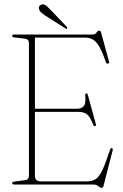

<svg xmlns="http://www.w3.org/2000/svg" viewBox="-20 -861 573 896"><path d="M37 -694Q37 -700 45.5 -700H412Q424 -700 430.2 -709Q436.5 -718 443.5 -718Q449.5 -718 452 -708L488.5 -575Q491.5 -565 483.5 -564Q476.5 -563 473.5 -572.5Q458 -617.5 444 -642.2Q430 -667 414 -676.2Q398 -685.5 375.5 -685.5H143V-353.5H338Q361 -353.5 371 -365.8Q381 -378 378 -412.5Q376.5 -423.5 382 -425Q388 -426.5 390.5 -416L427 -282.5Q429.5 -273 423.5 -272Q417.5 -270.5 415 -279.5Q400.5 -315 386.5 -327Q372.5 -339 345.5 -339H143V-40Q143 -14.5 171 -14.5H384.5Q409 -14.5 425.5 -24.5Q442 -34.5 457.2 -66Q472.5 -97.5 493.5 -162.5Q496.5 -171 501.5 -170Q508 -169 505.5 -158.5L463.5 5Q461 15.5 455 15.5Q447.5 15.5 439 7.8Q430.5 0 413.5 0H45.5Q37 0 37 -6.5Q37 -12.5 47 -13.5L96 -20Q115 -22 115 -40.5V-660Q115 -678 96 -680.5L47 -686.5Q37 -687.5 37 -694ZM217 -814 291 -736.5Q295.5 -731 293 -728Q290.5 -724.5 286 -728L193 -787Q182 -794.5 173.5 -801.5Q165 -808.5 162.5 -817.5Q157.5 -834.5 175 -840Q184.5 -843 194 -835.5Q203.5 -828 217 -814Z"/></svg>

Font: Fraunces 144pt S050 Thin
Style: Regular
Weight: 100
Version: Version 1.000; ttfautohint (v1.8.3)